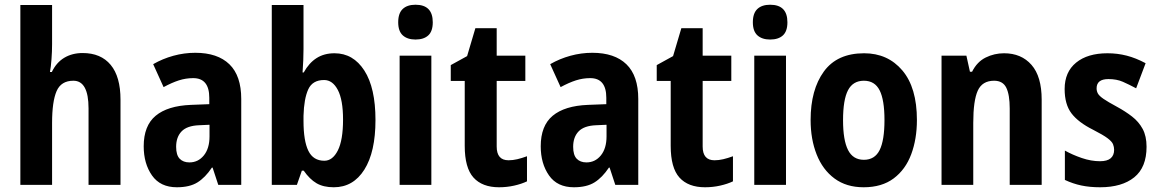

<svg xmlns="http://www.w3.org/2000/svg" viewBox="-20 -781 4891 811"><path d="M200 -594Q200 -564 197.5 -530.5Q195 -497 191 -477H199Q218 -517 251.5 -537Q285 -557 329 -557Q406 -557 447.5 -507Q489 -457 489 -360V0H354V-323Q354 -440 290 -440Q238 -440 219 -396Q200 -352 200 -262V0H66V-760H200Z M805 -558Q899 -558 949 -509.5Q999 -461 999 -363V0H902L878 -73H875Q847 -31 814 -10.5Q781 10 727 10Q657 10 622 -40Q587 -90 587 -163Q587 -250 637.5 -292Q688 -334 786 -338L864 -341V-368Q864 -451 796 -451Q765 -451 735.5 -441.5Q706 -432 671 -413L627 -510Q667 -533 712.5 -545.5Q758 -558 805 -558ZM821 -252Q770 -250 747 -226Q724 -202 724 -161Q724 -126 739 -110.5Q754 -95 780 -95Q817 -95 841 -124.5Q865 -154 865 -205V-254Z M1262 -574Q1262 -554 1261 -526.5Q1260 -499 1258 -475H1263Q1285 -515 1317 -535.5Q1349 -556 1393 -556Q1472 -556 1519 -483Q1566 -410 1566 -274Q1566 -139 1519 -64.5Q1472 10 1390 10Q1346 10 1317 -7Q1288 -24 1263 -60H1255L1234 0H1128V-760H1262ZM1349 -443Q1300 -443 1282 -403.5Q1264 -364 1262 -292V-270Q1262 -186 1282.5 -144Q1303 -102 1350 -102Q1385 -102 1407 -145.5Q1429 -189 1429 -276Q1429 -359 1407 -401Q1385 -443 1349 -443Z M1735 -761Q1808 -761 1808 -687Q1808 -649 1789 -631.5Q1770 -614 1735 -614Q1701 -614 1681.5 -631.5Q1662 -649 1662 -687Q1662 -725 1681 -743Q1700 -761 1735 -761ZM1802 -546V0H1668V-546Z M2128 -104Q2146 -104 2165 -108.5Q2184 -113 2206 -121V-15Q2183 -4 2152 3Q2121 10 2088 10Q2017 10 1980 -31Q1943 -72 1943 -165V-439H1884V-506L1953 -544L1988 -662H2078V-546H2199V-439H2078V-162Q2078 -104 2128 -104Z M2482 -558Q2576 -558 2626 -509.5Q2676 -461 2676 -363V0H2579L2555 -73H2552Q2524 -31 2491 -10.5Q2458 10 2404 10Q2334 10 2299 -40Q2264 -90 2264 -163Q2264 -250 2314.5 -292Q2365 -334 2463 -338L2541 -341V-368Q2541 -451 2473 -451Q2442 -451 2412.5 -441.5Q2383 -432 2348 -413L2304 -510Q2344 -533 2389.5 -545.5Q2435 -558 2482 -558ZM2498 -252Q2447 -250 2424 -226Q2401 -202 2401 -161Q2401 -126 2416 -110.5Q2431 -95 2457 -95Q2494 -95 2518 -124.5Q2542 -154 2542 -205V-254Z M2998 -104Q3016 -104 3035 -108.5Q3054 -113 3076 -121V-15Q3053 -4 3022 3Q2991 10 2958 10Q2887 10 2850 -31Q2813 -72 2813 -165V-439H2754V-506L2823 -544L2858 -662H2948V-546H3069V-439H2948V-162Q2948 -104 2998 -104Z M3233 -761Q3306 -761 3306 -687Q3306 -649 3287 -631.5Q3268 -614 3233 -614Q3199 -614 3179.5 -631.5Q3160 -649 3160 -687Q3160 -725 3179 -743Q3198 -761 3233 -761ZM3300 -546V0H3166V-546Z M3853 -274Q3853 -194 3829 -129.5Q3805 -65 3755 -27.5Q3705 10 3628 10Q3555 10 3505 -27Q3455 -64 3429.5 -128.5Q3404 -193 3404 -274Q3404 -402 3460 -479Q3516 -556 3630 -556Q3730 -556 3791.5 -483.5Q3853 -411 3853 -274ZM3541 -273Q3541 -189 3562 -147.5Q3583 -106 3629 -106Q3675 -106 3695.5 -147Q3716 -188 3716 -274Q3716 -359 3695.5 -399.5Q3675 -440 3629 -440Q3583 -440 3562 -400Q3541 -360 3541 -273Z M4221 -556Q4294 -556 4337 -507Q4380 -458 4380 -360V0H4245V-323Q4245 -381 4230.5 -410.5Q4216 -440 4179 -440Q4129 -440 4110 -398Q4091 -356 4091 -262V0H3957V-546H4062L4077 -478H4086Q4107 -520 4143.5 -538Q4180 -556 4221 -556Z M4823 -161Q4823 -74 4771 -32Q4719 10 4627 10Q4583 10 4547.5 2.5Q4512 -5 4478 -21V-145Q4510 -127 4549.5 -113.5Q4589 -100 4626 -100Q4657 -100 4671.5 -112.5Q4686 -125 4686 -148Q4686 -160 4681.5 -171.5Q4677 -183 4658.5 -197Q4640 -211 4597 -233Q4535 -264 4506 -302Q4477 -340 4477 -405Q4477 -477 4525.5 -516.5Q4574 -556 4658 -556Q4700 -556 4739 -546Q4778 -536 4819 -514L4779 -408Q4749 -424 4723 -435.5Q4697 -447 4662 -447Q4612 -447 4612 -408Q4612 -396 4617.5 -386Q4623 -376 4641 -363.5Q4659 -351 4698 -330Q4733 -311 4761.5 -289Q4790 -267 4806.5 -236.5Q4823 -206 4823 -161Z"/></svg>

Font: Noto Sans Gurmukhi UI Condensed
Style: Bold
Weight: 700
Width: 3
Designer: Jelle Bosma - Monotype Design Team
Foundry: Monotype Imaging Inc.
Version: Version 2.004; ttfautohint (v1.8.4.7-5d5b)